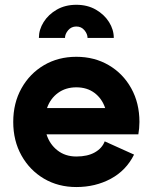

<svg xmlns="http://www.w3.org/2000/svg" viewBox="-20 -753 625 786"><path d="M408.7 -174.3 528.8 -120.1Q496.6 -55.2 433.6 -21.2Q370.6 12.7 292.5 12.7Q218.3 12.7 159.9 -21.7Q101.6 -56.2 67.9 -116.5Q34.2 -176.8 34.2 -253.9Q34.2 -331.1 67.9 -391.4Q101.6 -451.7 159.9 -486.1Q218.3 -520.5 292.5 -520.5Q366.7 -520.5 425.3 -486.1Q483.9 -451.7 517.3 -391.4Q550.8 -331.1 550.8 -253.9Q550.8 -240.7 549.6 -228Q548.3 -215.3 546.4 -203.1H170.4Q183.1 -162.6 215.1 -137.5Q247.1 -112.3 292.5 -112.3Q338.4 -112.3 368.2 -129.2Q397.9 -146 408.7 -174.3ZM292.5 -395.5Q249 -395.5 217.5 -372.6Q186 -349.6 172.4 -310.5H410.6Q397.5 -349.6 366.9 -372.6Q336.4 -395.5 292.5 -395.5ZM292.5 -733.4Q337.9 -733.4 372.3 -713.6Q406.7 -693.8 426.3 -662.8Q445.8 -631.8 445.8 -597.7H338.4Q338.4 -613.8 325.7 -629.2Q313 -644.5 292.5 -644.5Q272 -644.5 259 -629.2Q246.1 -613.8 246.1 -597.7H139.2Q139.2 -631.8 158.7 -662.8Q178.2 -693.8 212.6 -713.6Q247.1 -733.4 292.5 -733.4Z"/></svg>

Font: Giphurs
Style: Bold
Weight: 700
Version: Version 0.920; ttfautohint (v1.8.4.7-5d5b)